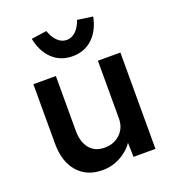

<svg xmlns="http://www.w3.org/2000/svg" viewBox="-139 -869 896 987"><g transform="rotate(-20 309.0 -375.5)"><path d="M255 10Q169 10 119.5 -46.5Q70 -103 70 -202V-527H193V-228Q193 -166 222 -130.5Q251 -95 304 -95Q355 -95 389 -127.5Q423 -160 423 -211V-527H546V0H426L424 -78Q398 -39 352.5 -14.5Q307 10 255 10ZM310 -593Q244 -593 200 -635Q156 -677 142 -749L226 -761Q238 -725 260 -703.5Q282 -682 310 -682Q338 -682 360 -703.5Q382 -725 394 -761L478 -749Q464 -677 420 -635Q376 -593 310 -593Z"/></g></svg>

Font: Lexend Deca Medium
Style: Regular
Weight: 500
Designer: Bonnie Shaver-Troup, Thomas Jockin
Foundry: Lexend
Version: Version 1.008; ttfautohint (v1.8.4.7-5d5b)